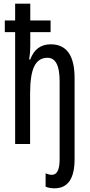

<svg xmlns="http://www.w3.org/2000/svg" viewBox="-20 -780 485 1040"><path d="M275 240Q384 240 384 82V-357Q384 -540 255 -540Q174 -540 144 -458H138Q144 -494 144 -529V-606H254V-669H144V-760H62V-669H6V-606H62V0H143V-272Q143 -376 166 -421.5Q189 -467 237 -467Q303 -467 303 -341V83Q303 167 261 167Q246 167 227 159V231Q247 240 275 240Z"/></svg>

Font: Noto Sans Display Condensed
Style: Regular
Weight: 400
Width: 3
Designer: Monotype Design Team
Foundry: Monotype Imaging Inc.
Version: Version 1.900